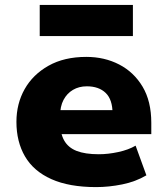

<svg xmlns="http://www.w3.org/2000/svg" viewBox="-20 -752 681 783"><path d="M372 11Q262 11 189.5 -21.5Q117 -54 82 -114Q47 -174 47 -255Q47 -329 80.5 -388.5Q114 -448 178 -484Q242 -520 332 -520Q406 -520 466 -489Q526 -458 561.5 -398.5Q597 -339 597 -251V-205H201V-303H447L439 -289Q439 -346 411 -373Q383 -400 334 -400Q302 -400 277.5 -385.5Q253 -371 239 -344.5Q225 -318 225 -279V-257Q225 -209 241.5 -179.5Q258 -150 292.5 -136.5Q327 -123 383 -123Q421 -123 462.5 -132Q504 -141 533 -158L577 -37Q533 -11 478.5 0Q424 11 372 11ZM142 -605V-732H522V-605Z"/></svg>

Font: Nunito Sans 6pt Black
Style: Regular
Weight: 900
Version: Version 3.101;gftools[0.9.27]